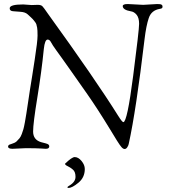

<svg xmlns="http://www.w3.org/2000/svg" viewBox="-20 -732 844 951"><path d="M302 79Q336 46 350 46Q368 46 384 65.5Q400 85 400 105Q400 147 368.5 173Q337 199 319 199Q314 199 314 195Q314 193 324 187Q354 169 354 144Q354 119 341 108Q328 97 315 91Q302 85 302 79ZM107 2 42 5Q20 5 20 -6Q20 -15 34 -18Q54 -24 62 -31.5Q70 -39 76.5 -47Q83 -55 88 -68.5Q93 -82 96 -92.5Q99 -103 103.5 -127.5Q108 -152 110.5 -169Q113 -186 119 -225Q125 -264 128 -285Q131 -306 139.5 -356.5Q148 -407 152 -437Q166 -527 166 -555.5Q166 -584 164 -595Q162 -606 160 -612Q158 -618 151 -626.5Q144 -635 142 -637.5Q140 -640 129.5 -649.5Q119 -659 117 -661Q105 -672 82 -673.5Q59 -675 43.5 -676.5Q28 -678 28 -691Q28 -710 95 -710L137 -707L167 -708Q184 -708 190.5 -700.5Q197 -693 199 -690Q201 -687 206.5 -679.5Q212 -672 216 -666Q453 -338 565 -159Q585 -127 591 -127Q610 -127 639.5 -355.5Q669 -584 669 -614Q669 -644 656.5 -659Q644 -674 628 -676Q588 -683 588 -702Q588 -712 613 -712L689 -708L759 -712Q775 -712 780 -709Q785 -706 785 -700.5Q785 -695 783.5 -693Q782 -691 778 -689.5Q774 -688 771 -688Q730 -681 717 -643Q704 -605 696 -538Q654 -185 618 -21Q617 -13 611 -3.5Q605 6 597.5 6Q590 6 582 -3Q574 -12 559 -36Q544 -60 526 -90Q462 -195 412.5 -265.5Q363 -336 333.5 -378Q304 -420 288.5 -441.5Q273 -463 260 -481Q239 -510 232.5 -523Q226 -536 216 -536Q202 -536 197 -489Q186 -378 165 -249.5Q144 -121 144 -80.5Q144 -40 183 -28Q187 -27 194.5 -25Q202 -23 206 -22Q210 -21 215 -19Q224 -15 224 -7Q224 5 207 5Q202 5 181 3.5Q160 2 107 2Z"/></svg>

Font: Sorts Mill Goudy
Style: Italic
Weight: 400
Italic angle: -7.40001°
Version: Version 003.101